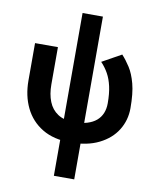

<svg xmlns="http://www.w3.org/2000/svg" viewBox="-99 -799 884 1089"><g transform="rotate(10 342.5 -254.0)"><path d="M346.2 12.2Q442.9 12.2 510.4 -21.4Q577.9 -54.9 613.2 -111.8Q648.4 -168.7 648.4 -238.3Q648.4 -323.7 633.9 -378.3Q619.4 -432.9 596.8 -468Q574.2 -503.2 549.8 -529.8L439.2 -468.3Q463.9 -442.6 481.1 -411.7Q498.3 -380.9 507.4 -340.1Q516.6 -299.3 516.6 -243.2Q516.6 -211.2 506.1 -185.7Q495.6 -160.2 474.5 -142.2Q453.4 -124.3 421.4 -114.6Q389.4 -105 346.2 -105Q288.8 -105 252.8 -128.7Q216.8 -152.3 200 -194.6Q183.1 -236.8 183.1 -293V-507.8H51.3V-293Q51.3 -205.1 84.7 -136.1Q118.2 -67.1 183.8 -27.5Q249.5 12.2 346.2 12.2ZM287.1 214.8H404.3V-722.7H287.1Z"/></g></svg>

Font: Giphurs
Style: Regular
Weight: 400
Version: Version 2.010